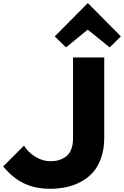

<svg xmlns="http://www.w3.org/2000/svg" viewBox="-20 -1169 775 1199"><path d="M630.9 -810.1V-309.1Q630.9 -240.2 612.3 -185.5Q593.8 -130.9 562.3 -94.7Q530.8 -58.6 486.8 -34.7Q442.9 -10.7 394.5 -0.5Q346.2 9.8 292 9.8Q198.7 9.8 127.7 -24.9Q56.6 -59.6 0 -129.9L129.9 -259.8Q155.3 -217.3 201.4 -189.7Q247.6 -162.1 293 -162.1Q322.3 -162.1 346.4 -168.9Q370.6 -175.8 391.6 -190.9Q412.6 -206.1 424.3 -235.1Q436 -264.2 436 -304.2V-810.1ZM529.8 -1148.9 734.9 -941.9 665 -873 527.8 -983.9 392.1 -873 321.8 -941.9 527.8 -1148.9Z"/></svg>

Font: Sinkin Sans 800 Black
Style: Regular
Weight: 900
Designer: Keith Bates
Foundry: K-Type
Version: Sinkin Sans (version 1.0)  by Keith Bates   •   © 2014   www